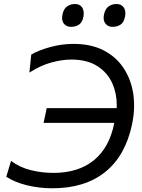

<svg xmlns="http://www.w3.org/2000/svg" viewBox="-20 -950 727 980"><path d="M247.5 11Q181 11 118 -4.2Q55 -19.5 12 -48L36.5 -128.5Q81 -95.5 137.2 -81.5Q193.5 -67.5 252.5 -67.5Q380.5 -67.5 459.8 -132.5Q539 -197.5 563.5 -323H202.5L218.5 -398H575.5Q576 -405.5 576 -413Q576 -472.5 554 -523Q529.5 -579 477 -612.5Q424.5 -646 344 -646Q297 -646 242 -631Q187 -616 130 -579.5L139.5 -671.5Q174.5 -692.5 234.2 -709.2Q294 -726 355 -726Q445.5 -726 509.8 -692.5Q574 -659 611.8 -601Q649.5 -543 660.5 -469.5Q664.5 -441 664.5 -412Q664.5 -365 654 -315Q620.5 -155.5 517 -72.2Q413.5 11 247.5 11ZM518 -830Q509 -841.5 509 -858.5Q509 -867 511 -876.5Q517 -905 534.2 -917.2Q551.5 -929.5 575 -929.5Q600 -929.5 612 -911.5Q620 -899 620 -882Q620 -874 618 -865Q612.5 -835.5 595.2 -824.2Q578 -813 554.5 -813Q531 -813 518 -830ZM342.5 -813Q318.5 -813 305.5 -830Q297 -841.5 297 -858Q297 -866.5 299 -876.5Q305 -905 322.2 -917.2Q339.5 -929.5 363 -929.5Q388 -929.5 399.5 -911.5Q407.5 -898.5 407.5 -881Q407.5 -873.5 406 -865Q400 -835.5 383 -824.2Q366 -813 342.5 -813Z"/></svg>

Font: Heraclito
Style: Italic
Weight: 400
Italic angle: -12°
Designer: Kostas Bartsokas (font) & Cristiano Sobral (main changes)
Foundry: Kostas Bartsokas (font) & Cristiano Sobral (main changes)
Version: Version 1.00;July 8, 2020;FontCreator 13.0.0.2655 64-bit